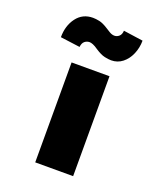

<svg xmlns="http://www.w3.org/2000/svg" viewBox="-144 -875 811 966"><g transform="rotate(20 262.0 -391.5)"><path d="M161 0V-535H364V0ZM344 -613Q329 -613 308.5 -617.5Q288 -622 259 -641Q242 -653 230.5 -657.5Q219 -662 212 -662Q197 -662 185.5 -652.5Q174 -643 172 -622L67 -636Q67 -698 99 -740.5Q131 -783 186 -783Q201 -783 220.5 -779Q240 -775 268 -757Q277 -751 290.5 -743Q304 -735 317 -735Q331 -735 342 -745Q353 -755 354 -775L459 -760Q459 -722 444.5 -688Q430 -654 404 -633.5Q378 -613 344 -613Z"/></g></svg>

Font: Lexend Peta Black
Style: Regular
Weight: 900
Version: Version 1.007